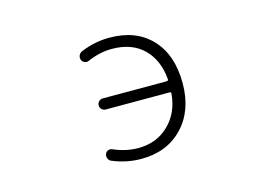

<svg xmlns="http://www.w3.org/2000/svg" viewBox="-78 -701 1156 833"><g transform="rotate(-15 500.0 -284.0)"><path d="M370.1 -258.8Q359.4 -258.8 352.1 -266.1Q344.7 -273.4 344.7 -283.7Q344.7 -293.9 352.1 -301.3Q359.4 -308.6 370.1 -308.6H657.2Q664.1 -308.6 664.1 -316.4Q657.2 -401.4 606.4 -453.1Q553.7 -505.9 462.9 -505.9Q407.2 -505.9 352.5 -481.4Q343.8 -477.5 334.5 -481.4Q325.2 -485.4 321.3 -494.1Q319.3 -500 319.3 -504.9Q319.3 -509.8 321.3 -514.6Q326.2 -525.4 335.9 -529.3Q398.4 -555.7 464.8 -555.7Q585 -555.7 653.3 -482.9Q721.7 -410.2 721.7 -283.2Q721.7 -160.2 650.9 -85.9Q580.1 -11.7 464.8 -11.7Q397.5 -11.7 335 -38.1Q325.2 -42 321.3 -52.7Q319.3 -57.6 319.3 -62.5Q319.3 -67.4 321.3 -72.3Q325.2 -82 334.5 -85.4Q343.8 -88.9 352.5 -85Q408.2 -60.5 462.9 -60.5Q547.9 -60.5 602.5 -115.2Q656.2 -168 663.1 -252Q664.1 -258.8 657.2 -258.8Z"/></g></svg>

Font: Rounded Mgen+ 1mn light
Style: Regular
Weight: 200
Designer: [Source Han Sans]
Ryoko NISHIZUKA  (kana & ideographs); Paul D. Hunt (Latin, Greek & Cyrillic); Wenlong ZHANG  (bopomofo
Version: Version 1.059.20150602